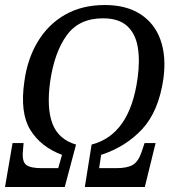

<svg xmlns="http://www.w3.org/2000/svg" viewBox="-36 -745 687 765"><path d="M-16 0 14 -175H58L55 -139Q52 -101 68.5 -88Q85 -75 130 -75H196L211 -128Q126 -160 84.5 -228Q43 -296 61 -420Q73 -510 114.5 -579Q156 -648 223.5 -686.5Q291 -725 382 -725Q467 -725 523.5 -688.5Q580 -652 603.5 -586Q627 -520 615 -431Q596 -301 530.5 -230.5Q465 -160 367 -128L359 -75H427Q471 -75 493 -88Q515 -101 528 -139L540 -175H584L541 0H302L329 -169Q481 -208 512 -432Q522 -502 513 -556.5Q504 -611 470.5 -641.5Q437 -672 374 -672Q279 -672 230 -604.5Q181 -537 164 -421Q149 -313 173.5 -251Q198 -189 267 -169L222 0Z"/></svg>

Font: Noto Serif Condensed
Style: Italic
Weight: 400
Width: 3
Italic angle: -12°
Designer: Monotype Design Team
Foundry: Monotype Imaging Inc.
Version: Version 2.014; ttfautohint (v1.8.4.7-5d5b)